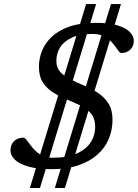

<svg xmlns="http://www.w3.org/2000/svg" viewBox="-20 -820 676 942"><path d="M249 102.5 524.5 -800H573.5L298.5 102.5ZM126.5 102.5 402.5 -800H451.5L176 102.5ZM237.5 -46Q311 -46 358.2 -67.5Q405.5 -89 427.5 -126Q449.5 -163 446.5 -209Q444 -245 423.2 -267Q402.5 -289 371 -304Q339.5 -319 305 -333.2Q270.5 -347.5 240 -366.8Q209.5 -386 190.2 -415.8Q171 -445.5 171 -492.5Q171 -532.5 186.2 -570.8Q201.5 -609 234.5 -640Q267.5 -671 320.2 -689.5Q373 -708 448.5 -708Q513.5 -708 555.2 -695.8Q597 -683.5 616.8 -663.2Q636.5 -643 636.5 -620Q636.5 -593 619.2 -576.5Q602 -560 576 -560Q569 -560 561.8 -569.5Q554.5 -579 544.8 -593Q535 -607 520.5 -621Q506 -635 484.8 -644.2Q463.5 -653.5 433.5 -653.5Q372 -653.5 332.8 -635.5Q293.5 -617.5 275 -587.5Q256.5 -557.5 256.5 -521Q256.5 -487.5 276.5 -466Q296.5 -444.5 327.8 -429.5Q359 -414.5 394.2 -399.5Q429.5 -384.5 460.8 -364.2Q492 -344 512 -312.5Q532 -281 532 -232.5Q532 -183 513.8 -139Q495.5 -95 458 -61.5Q420.5 -28 364.2 -9Q308 10 231.5 10Q163.5 10 119.2 -2.8Q75 -15.5 53.2 -36.2Q31.5 -57 31.5 -81Q31.5 -100.5 39.5 -114.8Q47.5 -129 61.8 -136.8Q76 -144.5 95 -144.5Q101.5 -144.5 109.5 -134.5Q117.5 -124.5 128.2 -109.8Q139 -95 154 -80.2Q169 -65.5 189.5 -55.8Q210 -46 237.5 -46Z"/></svg>

Font: Newsreader 9pt
Style: Italic
Weight: 400
Italic angle: -17°
Designer: Hugues Gentile
Foundry: Production Type
Version: Version 1.003